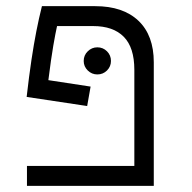

<svg xmlns="http://www.w3.org/2000/svg" viewBox="-20 -606 626 626"><path d="M275.4 -323.7 264.2 -260.3 66.9 -290Q74.7 -358.4 82.5 -410.4Q90.3 -462.4 98.6 -504.6Q106.9 -546.9 116.7 -585.9H290.5Q381.3 -585.9 431.4 -538.3Q481.4 -490.7 481.4 -402.8V0H67.9V-64.9H418V-378.4Q418 -451.2 383.5 -486.1Q349.1 -521 283.7 -521H166Q161.1 -499.5 153.8 -457.3Q146.5 -415 137.7 -344.7ZM297.4 -363.3Q279.3 -363.3 266.1 -376.2Q252.9 -389.2 252.9 -407.2Q252.9 -425.8 266.1 -438.7Q279.3 -451.7 297.4 -451.7Q315.9 -451.7 328.9 -438.7Q341.8 -425.8 341.8 -407.2Q341.8 -389.2 328.9 -376.2Q315.9 -363.3 297.4 -363.3Z"/></svg>

Font: Cascadia Code NF Light
Style: Regular
Weight: 300
Monospace: yes
Designer: Aaron Bell
Foundry: Saja Typeworks
Version: Version 2404.023; ttfautohint (v1.8.4)